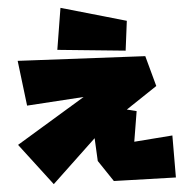

<svg xmlns="http://www.w3.org/2000/svg" viewBox="-20 -452 493 489"><path d="M25 -297 49 -183 193 -205 26 -83 117 17 221 -100 229 -42 270 9 428 0 419 -107 322 -91 328 -169 303 -173 378 -233 350 -309ZM126 -325 134 -432 303 -399 300 -323Z"/></svg>

Font: Super Mario
Style: Regular
Weight: 400
Version: Version 1.0